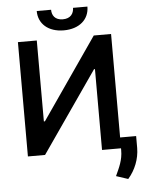

<svg xmlns="http://www.w3.org/2000/svg" viewBox="-69 -966 907 1217"><g transform="rotate(-5 385.0 -357.5)"><path d="M75.6 -727.3V0H184.7L541.2 -514.2H547.2V0H668V12.1C668.3 75.3 644.5 121.4 621.1 172.9L696.7 197.8C742.5 145.2 769.9 76.7 770.2 6.7V-68.9H668.3V-727.3H558.2L202.4 -212.4H195.7V-727.3ZM211.6 -913.4C211.3 -832 273.8 -776.3 372.2 -776.3C471.6 -776.3 534.1 -832 534.1 -913.4H442.5C442.1 -878.2 422.2 -846.6 372.2 -846.6C321.7 -846.6 302.9 -878.6 302.9 -913.4Z"/></g></svg>

Font: Magic Ui Pro Semi Bold
Style: Regular
Weight: 600
Designer: Stefan Endress, Andreas Faust
Version: Version 1.000;FEAKit 1.0